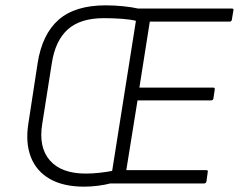

<svg xmlns="http://www.w3.org/2000/svg" viewBox="-20 -687 900 719"><path d="M295 12Q217 12 166.5 -17Q116 -46 95.5 -99Q75 -152 86 -223L121 -451Q138 -559 199.5 -613Q261 -667 376 -667Q409 -667 442.5 -663.5Q476 -660 497 -655H848Q852 -655 853.5 -653.5Q855 -652 854 -648L848 -612Q846 -606 840 -606H541L502 -359H778Q786 -359 784 -351L779 -317Q777 -311 770 -311H495L453 -50H752Q760 -50 758 -43L753 -7Q751 0 744 0H393Q374 5 347.5 8.5Q321 12 295 12ZM301 -37Q326 -37 353 -40Q380 -43 400 -47L489 -609Q470 -614 437.5 -616.5Q405 -619 369 -619Q281 -619 234 -577Q187 -535 174 -450L138 -222Q124 -135 167 -86Q210 -37 301 -37Z"/></svg>

Font: Sofia Sans Light
Style: Italic
Weight: 300
Italic angle: -9°
Version: Version 4.100-B